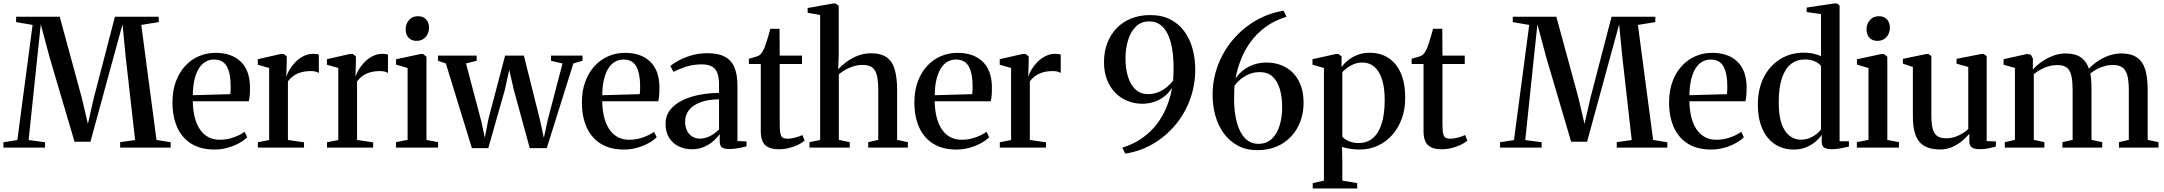

<svg xmlns="http://www.w3.org/2000/svg" viewBox="-26 -838 12288 1090"><path d="M72.5 -43 159 -696.5 65.5 -712.5V-743H313L438.5 -282L473 -134.5L506.5 -282L626.5 -743H875V-712.5L776 -696.5L862.5 -43.5L943 -30.5V0H656V-31L741 -43L688 -511L669.5 -699.5L624 -533.5L487.5 -33.5H397L255.5 -513L205.5 -699.5L185.5 -511L136.5 -43L229.5 -30.5V0H-6.5V-30.5Z M1192.5 11Q1113.5 11 1060.2 -22Q1007 -55 980 -115.2Q953 -175.5 953 -256.5Q953 -322.5 972.2 -374.8Q991.5 -427 1025.2 -463.5Q1059 -500 1103.2 -519Q1147.5 -538 1197.5 -538Q1288 -538 1339.5 -489.2Q1391 -440.5 1393 -348.5Q1393.5 -317.5 1391.8 -297.2Q1390 -277 1386.5 -263H1068.5Q1069 -216 1078.5 -176.2Q1088 -136.5 1106.8 -107Q1125.5 -77.5 1154.2 -61Q1183 -44.5 1223 -44.5Q1262 -44.5 1301.2 -58.5Q1340.5 -72.5 1362.5 -90L1377.5 -59Q1360.5 -41.5 1331.5 -25.5Q1302.5 -9.5 1266.5 0.8Q1230.5 11 1192.5 11ZM1068.5 -297.5 1281.5 -303.5Q1283 -315 1283.2 -327.2Q1283.5 -339.5 1283.5 -351Q1283.5 -420.5 1262 -460.2Q1240.5 -500 1189.5 -500Q1161.5 -500 1139.2 -486.5Q1117 -473 1101.5 -447Q1086 -421 1077.5 -383.5Q1069 -346 1068.5 -297.5Z M1438 0V-30.5L1502 -43V-452L1437.5 -470.5V-502L1567.5 -531.5H1584.5L1602 -518V-489L1599.5 -402.5L1601.5 -406.5Q1605 -420.5 1617.2 -441.5Q1629.5 -462.5 1649.2 -483.5Q1669 -504.5 1695.5 -518.5Q1722 -532.5 1753.5 -532.5Q1765 -532.5 1772.2 -531.2Q1779.5 -530 1784 -528V-423.5Q1779 -427.5 1767.5 -431Q1756 -434.5 1739 -434.5Q1709 -434.5 1684.5 -427.8Q1660 -421 1641 -407.8Q1622 -394.5 1608.5 -375.5V-43.5L1700 -30V0Z M1830.5 0V-30.5L1894.5 -43V-452L1830 -470.5V-502L1960 -531.5H1977L1994.5 -518V-489L1992 -402.5L1994 -406.5Q1997.5 -420.5 2009.8 -441.5Q2022 -462.5 2041.8 -483.5Q2061.5 -504.5 2088 -518.5Q2114.5 -532.5 2146 -532.5Q2157.5 -532.5 2164.8 -531.2Q2172 -530 2176.5 -528V-423.5Q2171.5 -427.5 2160 -431Q2148.5 -434.5 2131.5 -434.5Q2101.5 -434.5 2077 -427.8Q2052.5 -421 2033.5 -407.8Q2014.5 -394.5 2001 -375.5V-43.5L2092.5 -30V0Z M2222 0V-31L2288 -44V-452L2222.5 -471V-501.5L2362 -531.5H2376L2395 -516V-43.5L2461 -31V0ZM2338.5 -606Q2310 -606 2293.5 -623.8Q2277 -641.5 2277 -671Q2277 -702.5 2296 -724.2Q2315 -746 2347 -746H2348Q2376 -746 2392.8 -728.2Q2409.5 -710.5 2409.5 -681Q2409.5 -649.5 2390.2 -627.8Q2371 -606 2339.5 -606Z M2460.5 -493V-522.5H2680V-493L2619.5 -478L2705.5 -152.5L2726.5 -56L2746 -159L2841.5 -522.5H2948L3040.5 -152.5L3061.5 -55.5L3084 -159L3167.5 -477.5L3102 -493V-522.5H3281V-493L3229 -478L3078 3H2981.5L2891.5 -326L2865 -442L2839.5 -326L2746 3H2653L2505 -478Z M3517 11Q3438 11 3384.8 -22Q3331.5 -55 3304.5 -115.2Q3277.5 -175.5 3277.5 -256.5Q3277.5 -322.5 3296.8 -374.8Q3316 -427 3349.8 -463.5Q3383.5 -500 3427.8 -519Q3472 -538 3522 -538Q3612.5 -538 3664 -489.2Q3715.5 -440.5 3717.5 -348.5Q3718 -317.5 3716.2 -297.2Q3714.5 -277 3711 -263H3393Q3393.5 -216 3403 -176.2Q3412.5 -136.5 3431.2 -107Q3450 -77.5 3478.8 -61Q3507.5 -44.5 3547.5 -44.5Q3586.5 -44.5 3625.8 -58.5Q3665 -72.5 3687 -90L3702 -59Q3685 -41.5 3656 -25.5Q3627 -9.5 3591 0.8Q3555 11 3517 11ZM3393 -297.5 3606 -303.5Q3607.5 -315 3607.8 -327.2Q3608 -339.5 3608 -351Q3608 -420.5 3586.5 -460.2Q3565 -500 3514 -500Q3486 -500 3463.8 -486.5Q3441.5 -473 3426 -447Q3410.5 -421 3402 -383.5Q3393.5 -346 3393 -297.5Z M3901.5 9.5Q3862.5 9.5 3828.5 -6.5Q3794.5 -22.5 3773.5 -54.8Q3752.5 -87 3752.5 -135Q3752.5 -182.5 3779.8 -216Q3807 -249.5 3851.8 -270.2Q3896.5 -291 3950 -300.8Q4003.5 -310.5 4056 -310.5V-357.5Q4056 -395 4047.5 -420.5Q4039 -446 4017.8 -459.2Q3996.5 -472.5 3958 -472.5Q3906 -472.5 3865 -458.2Q3824 -444 3797.5 -430L3779.5 -463.5Q3794.5 -476.5 3825.2 -493.5Q3856 -510.5 3898.2 -523.2Q3940.5 -536 3990 -536Q4051 -536 4088.5 -516.2Q4126 -496.5 4143.2 -456Q4160.5 -415.5 4160.5 -352.5V-37.5L4212 -35V-7Q4201.5 -4.5 4185.2 -0.8Q4169 3 4150.5 5.5Q4132 8 4114 8Q4087 8 4073.5 -0.5Q4060 -9 4060 -35.5V-77Q4050 -61.5 4028 -41Q4006 -20.5 3974 -5.5Q3942 9.5 3901.5 9.5ZM3946 -51Q3976.5 -51 4005 -65.5Q4033.5 -80 4056 -103.5V-274Q3996.5 -274 3953.5 -258.5Q3910.5 -243 3887 -214.8Q3863.5 -186.5 3863.5 -148.5Q3863.5 -117.5 3874.5 -95.8Q3885.5 -74 3904.5 -62.5Q3923.5 -51 3946 -51Z M4393 9.5Q4345.5 9.5 4319.2 -13.2Q4293 -36 4293 -95V-474.5H4225.5V-504.5Q4233.5 -507 4244.8 -510Q4256 -513 4266.5 -516.2Q4277 -519.5 4282.5 -523Q4289.5 -527 4294.8 -533.2Q4300 -539.5 4304.2 -547.5Q4308.5 -555.5 4313 -564.5Q4317.5 -576 4324 -595.5Q4330.5 -615 4336.8 -636.5Q4343 -658 4347 -674.5H4399.5L4400.5 -522.5H4527V-474.5H4400.5V-133.5Q4400.5 -96.5 4404.8 -78.8Q4409 -61 4418.8 -55.8Q4428.5 -50.5 4445 -50.5Q4464.5 -50.5 4489.8 -57.2Q4515 -64 4529 -71.5L4542 -39.5Q4528 -27.5 4505 -16.2Q4482 -5 4453.2 2.2Q4424.5 9.5 4393 9.5Z M4630 -43.5V-753L4559 -765.5V-792.5L4704 -818.5H4717L4735.5 -805.5V-528L4732.5 -445Q4751 -465.5 4779.2 -486.5Q4807.5 -507.5 4843 -521.5Q4878.5 -535.5 4918 -535.5Q4976.5 -535.5 5008.8 -511.8Q5041 -488 5054 -441.5Q5067 -395 5067 -326V-44L5128 -31V0H4903V-31L4960 -44V-324.5Q4960 -371 4953.8 -403.2Q4947.5 -435.5 4928.8 -452.5Q4910 -469.5 4872.5 -469.5Q4845.5 -469.5 4821.5 -462.5Q4797.5 -455.5 4776.2 -443.5Q4755 -431.5 4736 -416.5V-44L4798 -31V0H4569.5V-31Z M5404.5 11Q5325.5 11 5272.2 -22Q5219 -55 5192 -115.2Q5165 -175.5 5165 -256.5Q5165 -322.5 5184.2 -374.8Q5203.5 -427 5237.2 -463.5Q5271 -500 5315.2 -519Q5359.5 -538 5409.5 -538Q5500 -538 5551.5 -489.2Q5603 -440.5 5605 -348.5Q5605.5 -317.5 5603.8 -297.2Q5602 -277 5598.5 -263H5280.5Q5281 -216 5290.5 -176.2Q5300 -136.5 5318.8 -107Q5337.5 -77.5 5366.2 -61Q5395 -44.5 5435 -44.5Q5474 -44.5 5513.2 -58.5Q5552.5 -72.5 5574.5 -90L5589.5 -59Q5572.5 -41.5 5543.5 -25.5Q5514.5 -9.5 5478.5 0.8Q5442.5 11 5404.5 11ZM5280.5 -297.5 5493.5 -303.5Q5495 -315 5495.2 -327.2Q5495.5 -339.5 5495.5 -351Q5495.5 -420.5 5474 -460.2Q5452.5 -500 5401.5 -500Q5373.5 -500 5351.2 -486.5Q5329 -473 5313.5 -447Q5298 -421 5289.5 -383.5Q5281 -346 5280.5 -297.5Z M5650 0V-30.5L5714 -43V-452L5649.5 -470.5V-502L5779.5 -531.5H5796.5L5814 -518V-489L5811.5 -402.5L5813.5 -406.5Q5817 -420.5 5829.2 -441.5Q5841.5 -462.5 5861.2 -483.5Q5881 -504.5 5907.5 -518.5Q5934 -532.5 5965.5 -532.5Q5977 -532.5 5984.2 -531.2Q5991.5 -530 5996 -528V-423.5Q5991 -427.5 5979.5 -431Q5968 -434.5 5951 -434.5Q5921 -434.5 5896.5 -427.8Q5872 -421 5853 -407.8Q5834 -394.5 5820.5 -375.5V-43.5L5912 -30V0Z M6503 -752.5Q6570 -752.5 6618.5 -727.5Q6667 -702.5 6698.2 -659Q6729.5 -615.5 6744.5 -560.2Q6759.5 -505 6759.5 -444.5Q6759.5 -352 6729 -270.8Q6698.5 -189.5 6644 -125.5Q6589.5 -61.5 6517.5 -20Q6445.5 21.5 6362.5 34L6345.5 0.5Q6410 -20 6458.8 -54.5Q6507.5 -89 6541.8 -134Q6576 -179 6597.2 -231.5Q6618.5 -284 6628 -340Q6609.5 -310 6583 -289.8Q6556.5 -269.5 6524.8 -259.2Q6493 -249 6459 -249Q6414.5 -249 6375 -265Q6335.5 -281 6305.5 -311.5Q6275.5 -342 6258.5 -385.5Q6241.5 -429 6241.5 -485Q6241.5 -544.5 6260.2 -593.5Q6279 -642.5 6313.5 -678.2Q6348 -714 6396.2 -733.2Q6444.5 -752.5 6503 -752.5ZM6491 -303.5Q6522.5 -303.5 6550.5 -315.2Q6578.5 -327 6599.8 -344.8Q6621 -362.5 6633.5 -381Q6634.5 -388.5 6635 -399.8Q6635.5 -411 6636 -425.5Q6636.5 -440 6636.5 -456Q6636.5 -492.5 6632.8 -529.5Q6629 -566.5 6619.8 -600Q6610.5 -633.5 6594.8 -659.8Q6579 -686 6555.2 -701.2Q6531.5 -716.5 6497.5 -716.5Q6451.5 -716.5 6421.8 -686.5Q6392 -656.5 6377.8 -608.8Q6363.5 -561 6363.5 -507.5Q6363.5 -448 6377.8 -402Q6392 -356 6420.5 -330Q6449 -304 6491 -303.5Z M7113 14.5Q7049 14.5 7001.2 -11.2Q6953.5 -37 6921.5 -81Q6889.5 -125 6873.8 -181.2Q6858 -237.5 6858 -299Q6858 -387 6888.2 -467.2Q6918.5 -547.5 6973.2 -612.2Q7028 -677 7101.2 -720Q7174.5 -763 7260.5 -777L7278 -743Q7210.5 -722.5 7160.8 -686.2Q7111 -650 7076 -603Q7041 -556 7019.8 -502.2Q6998.5 -448.5 6988 -392.5Q7018 -436.5 7064 -459.8Q7110 -483 7162.5 -483Q7225.5 -483 7273.2 -455.8Q7321 -428.5 7347.8 -377.5Q7374.5 -326.5 7374.5 -254Q7374.5 -198 7356.5 -149.5Q7338.5 -101 7304.5 -64Q7270.5 -27 7222 -6.2Q7173.5 14.5 7113 14.5ZM7127.5 -428.5Q7092.5 -429 7064 -416.5Q7035.5 -404 7014.8 -386.2Q6994 -368.5 6982.5 -351.5Q6981.5 -341.5 6980.8 -321.2Q6980 -301 6980 -271.5Q6980 -236.5 6984.5 -200.8Q6989 -165 6998.8 -133Q7008.5 -101 7024.5 -75.8Q7040.5 -50.5 7063.5 -36Q7086.5 -21.5 7117.5 -21.5Q7165.5 -21.5 7195.5 -51Q7225.5 -80.5 7239.2 -127.8Q7253 -175 7253 -229Q7253 -287 7239.8 -332Q7226.5 -377 7198.8 -402.8Q7171 -428.5 7127.5 -428.5Z M7426.5 232V201.5L7490 187.5V-452L7425 -470.5V-502L7558.5 -531.5H7573L7590.5 -517.5L7590 -457.5Q7600.5 -473 7622.5 -492Q7644.5 -511 7676.8 -524.8Q7709 -538.5 7749 -538.5Q7809.5 -538.5 7855 -509.8Q7900.5 -481 7926 -424Q7951.5 -367 7951.5 -282Q7951.5 -218.5 7932.2 -165Q7913 -111.5 7878 -72Q7843 -32.5 7795.5 -10.8Q7748 11 7692 11Q7662 11 7634.2 6Q7606.5 1 7592.5 -4.5L7594.5 77V187.5L7679 201.5V232ZM7687.5 -26Q7733.5 -26 7766.5 -52.8Q7799.5 -79.5 7817.2 -133.8Q7835 -188 7835 -270Q7835 -327 7825.2 -367.5Q7815.5 -408 7798.2 -433.5Q7781 -459 7758.2 -471Q7735.5 -483 7709.5 -483Q7681.5 -483 7658.8 -473.5Q7636 -464 7619.8 -451.2Q7603.5 -438.5 7594.5 -428.5V-63Q7603.5 -50 7628.2 -38Q7653 -26 7687.5 -26Z M8155.5 9.5Q8108 9.5 8081.8 -13.2Q8055.5 -36 8055.5 -95V-474.5H7988V-504.5Q7996 -507 8007.2 -510Q8018.5 -513 8029 -516.2Q8039.5 -519.5 8045 -523Q8052 -527 8057.2 -533.2Q8062.5 -539.5 8066.8 -547.5Q8071 -555.5 8075.5 -564.5Q8080 -576 8086.5 -595.5Q8093 -615 8099.2 -636.5Q8105.5 -658 8109.5 -674.5H8162L8163 -522.5H8289.5V-474.5H8163V-133.5Q8163 -96.5 8167.2 -78.8Q8171.5 -61 8181.2 -55.8Q8191 -50.5 8207.5 -50.5Q8227 -50.5 8252.2 -57.2Q8277.5 -64 8291.5 -71.5L8304.5 -39.5Q8290.5 -27.5 8267.5 -16.2Q8244.5 -5 8215.8 2.2Q8187 9.5 8155.5 9.5Z M8569 -43 8655.5 -696.5 8562 -712.5V-743H8809.5L8935 -282L8969.5 -134.5L9003 -282L9123 -743H9371.5V-712.5L9272.5 -696.5L9359 -43.5L9439.5 -30.5V0H9152.5V-31L9237.5 -43L9184.5 -511L9166 -699.5L9120.5 -533.5L8984 -33.5H8893.5L8752 -513L8702 -699.5L8682 -511L8633 -43L8726 -30.5V0H8490V-30.5Z M9689 11Q9610 11 9556.8 -22Q9503.5 -55 9476.5 -115.2Q9449.5 -175.5 9449.5 -256.5Q9449.5 -322.5 9468.8 -374.8Q9488 -427 9521.8 -463.5Q9555.5 -500 9599.8 -519Q9644 -538 9694 -538Q9784.5 -538 9836 -489.2Q9887.5 -440.5 9889.5 -348.5Q9890 -317.5 9888.2 -297.2Q9886.5 -277 9883 -263H9565Q9565.5 -216 9575 -176.2Q9584.5 -136.5 9603.2 -107Q9622 -77.5 9650.8 -61Q9679.5 -44.5 9719.5 -44.5Q9758.5 -44.5 9797.8 -58.5Q9837 -72.5 9859 -90L9874 -59Q9857 -41.5 9828 -25.5Q9799 -9.5 9763 0.8Q9727 11 9689 11ZM9565 -297.5 9778 -303.5Q9779.5 -315 9779.8 -327.2Q9780 -339.5 9780 -351Q9780 -420.5 9758.5 -460.2Q9737 -500 9686 -500Q9658 -500 9635.8 -486.5Q9613.5 -473 9598 -447Q9582.5 -421 9574 -383.5Q9565.5 -346 9565 -297.5Z M10156.5 11Q10113.5 11 10076.5 -5Q10039.5 -21 10012 -53Q9984.5 -85 9969 -133Q9953.5 -181 9953.5 -244.5Q9953.5 -332.5 9987 -398.8Q10020.5 -465 10079.8 -502Q10139 -539 10214.5 -539Q10245.5 -539 10271.2 -532.8Q10297 -526.5 10312 -519V-758L10230.5 -769.5V-795L10387 -818.5H10403L10417.5 -806.5V-36H10470.5V-6Q10453 -1.5 10426 3.8Q10399 9 10372.5 9Q10346 9 10331 0.5Q10316 -8 10316 -35V-73Q10305 -55 10282.8 -35.5Q10260.5 -16 10228.8 -2.5Q10197 11 10156.5 11ZM10197 -45Q10224.5 -45 10247 -54.2Q10269.5 -63.5 10286.2 -77Q10303 -90.5 10312 -102.5V-463Q10303 -477.5 10278.8 -489Q10254.5 -500.5 10221 -500.5Q10174 -500.5 10141 -474.2Q10108 -448 10090 -394.2Q10072 -340.5 10072 -258.5Q10071.5 -182.5 10088.2 -135.5Q10105 -88.5 10133.8 -66.8Q10162.5 -45 10197 -45Z M10515.5 0V-31L10581.5 -44V-452L10516 -471V-501.5L10655.5 -531.5H10669.5L10688.5 -516V-43.5L10754.5 -31V0ZM10632 -606Q10603.5 -606 10587 -623.8Q10570.5 -641.5 10570.5 -671Q10570.5 -702.5 10589.5 -724.2Q10608.5 -746 10640.5 -746H10641.5Q10669.5 -746 10686.2 -728.2Q10703 -710.5 10703 -681Q10703 -649.5 10683.8 -627.8Q10664.5 -606 10633 -606Z M11210.5 9Q11183.5 9 11168.8 -0.8Q11154 -10.5 11154 -36V-78.5Q11137.5 -58 11112.5 -37.5Q11087.5 -17 11056.2 -3.2Q11025 10.5 10989 10.5Q10905.5 10.5 10869.5 -34Q10833.5 -78.5 10833.5 -178V-458L10777 -476.5V-504L10910.5 -531.5H10922.5L10938.5 -519.5V-182Q10938.5 -139 10945.2 -110.2Q10952 -81.5 10970 -67.2Q10988 -53 11021 -53Q11049.5 -53 11073.2 -61Q11097 -69 11115.8 -81Q11134.5 -93 11148 -105.5V-458L11081.5 -476.5V-504L11222 -531.5H11234.5L11252.5 -519.5V-37L11305 -35L11304.5 -6Q11288 -1.5 11264.5 3.8Q11241 9 11210.5 9Z M11355.5 0V-31L11413 -44V-452L11348.5 -470.5V-502L11481.5 -531.5L11503.5 -527.5L11515 -505L11514.5 -443.5Q11533.5 -465 11563 -486Q11592.5 -507 11628 -520.8Q11663.5 -534.5 11700 -534.5Q11754.5 -534.5 11786.2 -513Q11818 -491.5 11833.5 -447.5Q11851 -468.5 11879.8 -488.5Q11908.5 -508.5 11943.8 -521.5Q11979 -534.5 12016.5 -534.5Q12060 -534.5 12089 -521.2Q12118 -508 12135 -481.8Q12152 -455.5 12159.2 -416.5Q12166.5 -377.5 12166.5 -326.5V-44L12228 -31V0H12003.5V-31L12059.5 -44V-323.5Q12059.5 -370 12053 -402.2Q12046.5 -434.5 12027.2 -451.8Q12008 -469 11970 -469Q11944 -469 11920.8 -462.5Q11897.5 -456 11877.8 -445.2Q11858 -434.5 11841 -421Q11843.5 -410 11845 -395Q11846.5 -380 11847 -363Q11847.5 -346 11847.5 -329.5V-44L11908.5 -31V0H11682.5V-31L11740.5 -44V-324.5Q11740.5 -371 11734.5 -403Q11728.5 -435 11710.2 -451.8Q11692 -468.5 11655 -468.5Q11615 -468.5 11581.2 -453.8Q11547.5 -439 11520 -416.5V-44L11580 -31V0Z"/></svg>

Font: Merriweather 96pt Medium
Style: Regular
Weight: 500
Version: Version 2.100